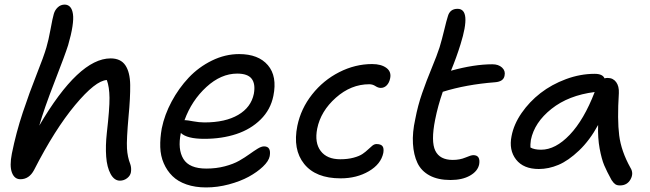

<svg xmlns="http://www.w3.org/2000/svg" viewBox="-20 -779 2862 845"><path d="M69.8 9.8Q43.5 9.8 32.5 -19.5Q21.5 -48.8 32.2 -103Q50.8 -195.3 80.3 -283.9Q109.9 -372.6 141.1 -451.2Q172.4 -529.8 184.1 -569.8Q193.8 -602.5 202.6 -651.1Q211.4 -699.7 216.8 -717.8Q221.7 -734.9 234.4 -746.8Q247.1 -758.8 265.1 -758.8Q279.8 -758.3 288.8 -748.3Q297.9 -738.3 301 -717.5Q304.2 -696.8 298.8 -661.9Q293.5 -627 279.8 -580.1Q267.1 -539.6 220.5 -419.7Q173.8 -299.8 152.8 -226.1Q326.2 -522 466.8 -522Q511.2 -522 531.7 -491.7Q552.2 -461.4 553 -405Q553.7 -348.6 545.9 -268.1Q536.6 -164.1 538.8 -126Q541 -87.9 553.2 -57.1Q559.1 -40.5 556.2 -21Q553.7 -5.9 539.6 5.1Q525.4 16.1 507.8 16.1Q482.9 16.1 466.8 -13.4Q450.7 -43 447.3 -89.8Q443.8 -136.7 450.2 -194.8Q462.4 -300.8 461.9 -348.4Q461.4 -396 450.2 -426.8Q400.4 -424.3 310.8 -316.9Q221.2 -209.5 129.9 -30.8Q108.4 9.8 69.8 9.8Z M887.2 45.9Q838.9 45.9 800.8 32.7Q762.7 19.5 738.8 -4.2Q714.8 -27.8 700.7 -60.3Q686.5 -92.8 685.3 -131.6Q684.1 -170.4 691.9 -213.9Q704.1 -273.9 735.4 -332.3Q766.6 -390.6 810.5 -437.3Q854.5 -483.9 912.8 -512.5Q971.2 -541 1032.2 -541Q1117.2 -541 1158.9 -492.2Q1200.7 -443.4 1183.1 -356.9Q1170.9 -296.4 1127.2 -253.2Q1083.5 -210 1020 -189Q956.5 -168 878.9 -168Q803.2 -168 775.9 -193.8Q761.2 -122.1 787.1 -79.6Q813 -37.1 888.2 -37.1Q931.6 -37.1 969.5 -47.1Q1007.3 -57.1 1032.5 -71.5Q1057.6 -85.9 1077.6 -100.3Q1097.7 -114.7 1114 -124.8Q1130.4 -134.8 1142.1 -134.8Q1174.3 -134.8 1167 -91.8Q1162.6 -69.8 1137.2 -45.7Q1111.8 -21.5 1074.7 -1.2Q1037.6 19 987.3 32.5Q937 45.9 887.2 45.9ZM796.9 -250Q803.7 -250 830.1 -245.1Q856.4 -240.2 879.9 -240.2Q971.7 -240.2 1028.3 -273.4Q1085 -306.6 1097.2 -366.2Q1105 -409.7 1087.6 -432.4Q1070.3 -455.1 1023.9 -455.1Q952.6 -455.1 888.2 -396Q823.7 -336.9 792 -250Z M1479 5.9Q1369.6 5.9 1318.6 -57.6Q1267.6 -121.1 1288.6 -225.1Q1304.2 -300.8 1353.5 -363.3Q1402.8 -425.8 1472.9 -461.4Q1543 -497.1 1617.7 -497.1Q1657.7 -497.1 1680.7 -480Q1703.6 -462.9 1696.8 -433.1Q1692.9 -414.6 1681.9 -403.3Q1670.9 -392.1 1655.8 -392.1Q1644.5 -392.1 1632.3 -400.1Q1620.1 -408.2 1605 -408.2Q1524.9 -408.2 1458.3 -349.1Q1391.6 -290 1376 -212.9Q1363.8 -150.9 1391.4 -114.5Q1418.9 -78.1 1477.5 -78.1Q1510.3 -78.1 1535.9 -85Q1561.5 -91.8 1575.7 -101.6Q1589.8 -111.3 1600.1 -121.3Q1610.4 -131.3 1619.1 -138.2Q1627.9 -145 1636.7 -145Q1655.8 -145 1663.1 -136Q1670.4 -127 1667 -106Q1656.7 -56.6 1603.3 -25.4Q1549.8 5.9 1479 5.9Z M1962.9 13.2Q1907.7 13.2 1870.8 -6.6Q1834 -26.4 1817.1 -62Q1800.3 -97.7 1797.4 -146.7Q1794.4 -195.8 1807.6 -254.9Q1818.8 -314.5 1837.9 -369.1Q1856.9 -423.8 1880.1 -479.7Q1903.3 -535.6 1914.6 -570.8Q1924.8 -604.5 1935.1 -647.2Q1945.3 -689.9 1950.7 -706.1Q1959.5 -740.2 1993.7 -740.2Q2055.7 -740.2 2006.8 -584Q1988.8 -525.9 1964.8 -467.8Q2066.9 -496.1 2147 -496.1Q2173.8 -496.1 2189.5 -481.7Q2205.1 -467.3 2200.7 -446.8Q2196.8 -419.9 2158.7 -417Q2031.7 -407.2 1928.7 -375Q1907.2 -313.5 1895 -252Q1876 -156.2 1895.8 -115.7Q1915.5 -75.2 1972.7 -75.2Q2003.9 -75.2 2028.6 -85.7Q2053.2 -96.2 2063 -96.2Q2095.2 -96.2 2088.9 -56.2Q2083 -25.9 2048.8 -6.3Q2014.6 13.2 1962.9 13.2Z M2351.6 -35.2Q2283.7 -35.2 2251.2 -76.9Q2218.8 -118.7 2231.4 -180.2Q2241.2 -231.9 2275.6 -281.7Q2310.1 -331.5 2358.9 -369.4Q2407.7 -407.2 2470.7 -430.7Q2533.7 -454.1 2597.2 -454.1Q2632.3 -454.1 2640.6 -434.1Q2645.5 -436 2654.3 -436Q2678.2 -436 2691.7 -417.7Q2705.1 -399.4 2703.6 -369.1Q2696.3 -252.4 2705.1 -183.1Q2713.9 -113.8 2754.4 -41Q2770 -16.6 2755.1 10.3Q2740.2 37.1 2708.5 37.1Q2694.8 37.1 2687 31.2Q2679.2 25.4 2671.4 13.2Q2650.4 -24.9 2639.2 -51.5Q2627.9 -78.1 2619.1 -125Q2610.4 -171.9 2612.3 -229Q2575.7 -161.6 2528.6 -116.7Q2481.4 -71.8 2438 -53.5Q2394.5 -35.2 2351.6 -35.2ZM2316.4 -163.1Q2313.5 -141.6 2314.5 -129.9Q2331.1 -120.1 2361.3 -120.1Q2424.8 -120.1 2487.5 -186Q2550.3 -252 2597.2 -374Q2481.9 -359.4 2407 -299.8Q2332 -240.2 2316.4 -163.1Z"/></svg>

Font: Shantell Sans Irregular
Style: Italic
Weight: 400
Italic angle: -11.31°
Designer: Stephen Nixon, Anya Danilova, Shantell Martin
Foundry: Arrow Type
Version: Version 1.006;[9816181b4]